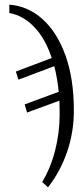

<svg xmlns="http://www.w3.org/2000/svg" viewBox="-20 -564 357 824"><path d="M161 217Q197 158 216.5 82Q236 6 236 -73Q236 -103 235 -132L96 -81L86 -116L232 -170Q226 -229 213 -280L59 -222L48 -257L202 -315Q175 -398 127 -448Q79 -498 20 -508V-544Q100 -538 162.5 -482Q225 -426 261 -326Q297 -226 297 -89Q297 3 268 87.5Q239 172 186 240Z"/></svg>

Font: Noto Serif Condensed Light
Style: Regular
Weight: 300
Width: 3
Designer: Monotype Design Team
Foundry: Monotype Imaging Inc.
Version: Version 2.013